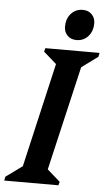

<svg xmlns="http://www.w3.org/2000/svg" viewBox="-86 -940 547 978"><g transform="rotate(5 187.5 -450.5)"><path d="M-26 0 -22 -20 62 -81 185 -614 119 -672 124 -690H401L397 -670L314 -609L190 -76L256 -18L251 0ZM278 -745Q249 -745 231.5 -763Q214 -781 214 -808Q214 -849 237.5 -875Q261 -901 297 -901Q326 -901 343.5 -883Q361 -865 361 -838Q361 -797 337.5 -771Q314 -745 278 -745Z"/></g></svg>

Font: Platypi Medium
Style: Italic
Weight: 500
Italic angle: -13°
Designer: David Sargent
Foundry: Bolt Cutter Type
Version: Version 1.200; ttfautohint (v1.8.4.7-5d5b)